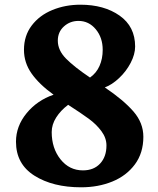

<svg xmlns="http://www.w3.org/2000/svg" viewBox="-20 -785 673 817"><path d="M555 -587Q555 -554 536 -517.5Q517 -481 486.5 -452.5Q456 -424 426 -413Q506 -359 548 -310.5Q590 -262 590 -203Q590 -134 554 -85.5Q518 -37 458 -12.5Q398 12 325 12Q205 12 126.5 -37.5Q48 -87 48 -182Q48 -248 93 -303Q138 -358 208 -382Q147 -426 114.5 -472Q82 -518 82 -573Q82 -633 115 -676.5Q148 -720 203 -742.5Q258 -765 322 -765Q423 -765 489 -718.5Q555 -672 555 -587ZM226 -612Q226 -571 261 -535.5Q296 -500 363 -455Q390 -474 403.5 -504.5Q417 -535 417 -573Q417 -625 387.5 -660.5Q358 -696 314 -696Q278 -696 252 -672.5Q226 -649 226 -612ZM200 -223Q200 -154 237.5 -107Q275 -60 333 -60Q379 -60 406 -89Q433 -118 433 -166Q433 -198 411.5 -227Q390 -256 358 -279.5Q326 -303 270 -339Q238 -315 219 -285Q200 -255 200 -223Z"/></svg>

Font: Martel Heavy
Style: Regular
Weight: 900
Designer: Dan Reynolds
Foundry: Dan Reynolds
Version: Version 1.001; ttfautohint (v1.1) -l 5 -r 5 -G 72 -x 0 -D la